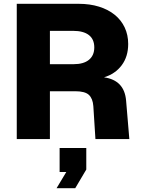

<svg xmlns="http://www.w3.org/2000/svg" viewBox="-20 -730 746 1008"><path d="M68 0V-710H393Q452 -710 500 -695Q548 -680 582 -652.5Q616 -625 634.5 -586Q653 -547 653 -499Q653 -433 619 -387.5Q585 -342 526 -324Q633 -309 642 -202L659 0H481L470 -173Q467 -213 446.5 -232Q426 -251 375 -251H242V0ZM242 -393H366Q419 -393 447 -416Q475 -439 475 -481Q475 -524 446.5 -546Q418 -568 364 -568H242ZM277 258 328 173H293V47H433V160L375 258Z"/></svg>

Font: Geist ExtBd
Style: Regular
Weight: 400
Designer: Basement.studio, Andrés Briganti, Mateo Zaragoza
Foundry: Basement.studio, Vercel, Andrés Briganti, Guido Ferreyra, Mateo Zaragoza
Version: Version 1.401